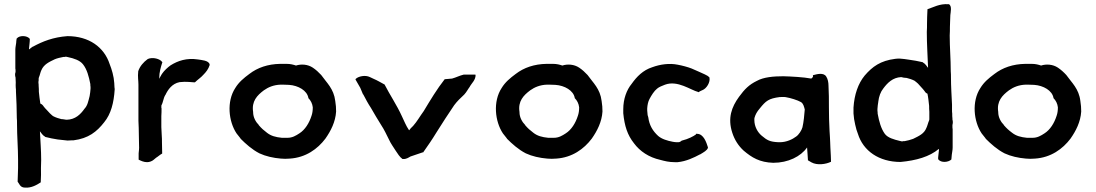

<svg xmlns="http://www.w3.org/2000/svg" viewBox="-20 -775 5218 914"><path d="M53 -449C54 -446 54 -442 54 -437V-432C51 -425 51 -415 54 -406C54 -398 55 -391 55 -382C55 -375 54 -365 55 -358C56 -353 56 -346 56 -338C56 -337 56 -340 56 -338C58 -298 60 -256 60 -215V-214C61 -205 61 -195 61 -184C61 -127 66 -70 66 -14V25C66 48 64 67 64 88V90C71 97 75 118 98 118C130 121 157 104 174 93V90C175 68 176 48 175 25C175 13 176 -1 176 -14C176 -61 172 -105 170 -150C176 -143 182 -131 195 -124V-123H196C216 -118 234 -114 255 -111C269 -109 287 -108 301 -106H302C310 -106 318 -107 323 -107H330C401 -116 441 -148 476 -193C508 -232 522 -285 526 -350C526 -350 526 -351 526 -351C526 -355 525 -357 525 -359C525 -366 524 -373 524 -378V-379C522 -412 512 -445 502 -470C476 -550 404 -603 301 -603C233 -598 183 -578 137 -553C137 -553 136 -553 136 -553C130 -549 126 -546 119 -540C119 -540 118 -541 118 -543C119 -556 122 -574 122 -590L121 -591C109 -606 73 -608 60 -592L59 -591V-590C58 -583 57 -576 57 -571C56 -561 53 -550 53 -538ZM163 -381V-386C164 -388 164 -394 164 -397C164 -401 164 -404 165 -406C170 -417 172 -431 177 -441C189 -469 214 -480 241 -493C253 -498 267 -501 282 -504H288C290 -505 292 -505 295 -505C297 -505 300 -504 304 -503C332 -497 360 -488 375 -469C394 -445 403 -411 410 -375C410 -371 410 -366 411 -361V-353C411 -347 408 -323 407 -320V-319C400 -292 397 -273 382 -257C363 -230 338 -206 298 -205C290 -205 282 -208 272 -208C260 -211 247 -215 235 -221C229 -224 225 -229 218 -235C209 -246 196 -257 188 -268C185 -273 180 -279 172 -282C169 -300 167 -320 165 -338C165 -347 165 -356 164 -366C164 -370 164 -375 163 -381Z M638 -435C635 -409 639 -392 639 -372V-200C640 -177 641 -156 641 -132C641 -114 642 -96 642 -80C643 -70 641 -56 640 -45V-15C650 -10 664 -3 680 -3C692 -3 704 -8 711 -14L723 -24C733 -30 742 -39 752 -44V-47C752 -63 751 -81 751 -97C751 -108 751 -120 750 -130C750 -145 748 -156 748 -170V-222C749 -236 749 -247 749 -257V-259C748 -261 748 -264 748 -267C748 -268 749 -269 748 -272C756 -286 758 -308 766 -321V-322H767C779 -348 799 -377 835 -384C868 -388 893 -383 905 -383H907L909 -384C921 -396 937 -406 948 -419C961 -432 972 -446 978 -465V-468C974 -488 938 -489 922 -492C869 -500 827 -486 792 -464C779 -455 761 -438 753 -426L747 -417V-416C744 -411 741 -407 738 -400V-403C738 -432 746 -457 753 -479L751 -481C742 -494 708 -505 683 -494V-493H682C663 -479 646 -460 638 -436Z M1100 -356C1058 -292 1068 -197 1106 -140C1109 -136 1119 -123 1125 -116C1125 -116 1125 -115 1125 -115C1150 -90 1180 -63 1215 -45C1245 -31 1281 -23 1317 -20C1319 -20 1316 -20 1317 -20C1325 -20 1330 -19 1338 -19C1346 -19 1353 -20 1360 -20C1360 -20 1358 -20 1360 -20C1436 -25 1492 -66 1529 -115C1555 -152 1577 -195 1580 -244C1580 -246 1580 -243 1580 -244C1580 -260 1579 -277 1576 -294C1569 -353 1535 -381 1509 -418C1497 -431 1484 -443 1469 -453C1445 -469 1414 -471 1389 -463C1377 -467 1363 -471 1344 -471H1314C1255 -470 1206 -453 1167 -423C1140 -403 1117 -384 1100 -356ZM1185 -241V-242C1177 -293 1204 -321 1236 -345C1257 -360 1283 -371 1316 -372H1327C1337 -372 1346 -371 1356 -371C1400 -368 1442 -344 1448 -309V-308C1459 -297 1467 -282 1469 -264C1469 -249 1467 -235 1463 -224C1452 -189 1432 -157 1405 -140C1388 -129 1372 -119 1348 -119H1322C1292 -122 1270 -128 1251 -143C1235 -155 1225 -164 1212 -179V-180C1198 -194 1185 -216 1185 -241Z M1672 -397 1695 -357 1708 -326H1709C1721 -303 1732 -282 1746 -261C1762 -233 1778 -206 1795 -179C1809 -158 1820 -134 1832 -110C1840 -92 1854 -73 1864 -57C1873 -44 1882 -28 1896 -18H1899C1914 -17 1925 -25 1934 -30L1993 -50L1994 -49C2016 -80 2038 -112 2058 -145C2085 -189 2114 -232 2142 -274C2156 -293 2172 -308 2190 -325C2202 -338 2207 -350 2217 -363V-364C2225 -378 2245 -395 2244 -419L2241 -420H2188C2167 -415 2151 -406 2132 -401L2098 -398H2097C2060 -351 2029 -299 1997 -246C1980 -223 1965 -196 1947 -176L1935 -164C1932 -160 1931 -159 1928 -155C1928 -155 1926 -156 1926 -157C1913 -176 1904 -199 1893 -222C1869 -275 1836 -323 1810 -374V-373C1793 -382 1777 -392 1758 -400L1741 -408C1719 -419 1687 -412 1674 -400Z M2368 -356C2326 -292 2336 -197 2374 -140C2377 -136 2387 -123 2393 -116C2393 -116 2393 -115 2393 -115C2418 -90 2448 -63 2483 -45C2513 -31 2549 -23 2585 -20C2587 -20 2584 -20 2585 -20C2593 -20 2598 -19 2606 -19C2614 -19 2621 -20 2628 -20C2628 -20 2626 -20 2628 -20C2704 -25 2760 -66 2797 -115C2823 -152 2845 -195 2848 -244C2848 -246 2848 -243 2848 -244C2848 -260 2847 -277 2844 -294C2837 -353 2803 -381 2777 -418C2765 -431 2752 -443 2737 -453C2713 -469 2682 -471 2657 -463C2645 -467 2631 -471 2612 -471H2582C2523 -470 2474 -453 2435 -423C2408 -403 2385 -384 2368 -356ZM2453 -241V-242C2445 -293 2472 -321 2504 -345C2525 -360 2551 -371 2584 -372H2595C2605 -372 2614 -371 2624 -371C2668 -368 2710 -344 2716 -309V-308C2727 -297 2735 -282 2737 -264C2737 -249 2735 -235 2731 -224C2720 -189 2700 -157 2673 -140C2656 -129 2640 -119 2616 -119H2590C2560 -122 2538 -128 2519 -143C2503 -155 2493 -164 2480 -179V-180C2466 -194 2453 -216 2453 -241Z M2947 -236C2953 -175 2967 -132 2998 -93C3026 -55 3069 -26 3123 -14C3145 -8 3165 -3 3192 -3H3206C3247 -7 3284 -25 3312 -40H3313C3331 -51 3346 -59 3350 -71V-74C3343 -96 3330 -138 3298 -138H3293V-135C3281 -126 3256 -113 3227 -106H3226C3222 -102 3215 -98 3210 -98H3201C3196 -98 3189 -99 3183 -100C3157 -105 3130 -113 3113 -128C3088 -151 3071 -178 3066 -217L3063 -227C3063 -233 3061 -243 3061 -249V-259C3062 -275 3065 -291 3072 -304C3081 -321 3094 -342 3108 -353C3117 -361 3133 -367 3146 -372C3206 -394 3268 -346 3304 -337L3306 -336C3311 -341 3318 -343 3324 -346C3343 -353 3363 -384 3357 -407C3352 -412 3346 -416 3335 -421C3318 -428 3297 -439 3272 -449C3254 -456 3228 -463 3206 -467C3167 -475 3123 -469 3085 -455C3041 -441 3011 -410 2987 -376C2963 -347 2947 -304 2947 -255Z M3466 -143C3477 -109 3495 -81 3520 -58C3559 -25 3596 -2 3661 0C3732 0 3792 -30 3822 -73C3823 -54 3825 -39 3826 -15V-12L3843 -2C3870 13 3912 7 3936 -5L3935 -35C3934 -48 3934 -61 3933 -72L3932 -98C3932 -112 3930 -130 3929 -152C3927 -198 3926 -217 3926 -264C3926 -304 3926 -331 3924 -367C3924 -382 3921 -399 3913 -411C3900 -431 3869 -422 3850 -417V-409C3847 -405 3845 -403 3842 -401C3805 -408 3746 -411 3709 -412C3663 -412 3615 -408 3583 -390C3546 -372 3525 -351 3498 -314C3463 -266 3443 -213 3466 -143ZM3571 -204C3571 -209 3571 -213 3572 -215C3576 -229 3583 -243 3597 -259C3626 -295 3639 -306 3692 -313C3704 -313 3717 -314 3723 -312C3742 -309 3778 -298 3793 -289C3804 -282 3807 -269 3811 -254C3809 -229 3806 -194 3800 -169C3796 -154 3782 -133 3770 -125C3753 -112 3724 -98 3693 -98H3685C3645 -100 3632 -107 3606 -129C3587 -145 3571 -172 3571 -204Z M4043 -235C4044 -218 4047 -198 4051 -182L4057 -158C4060 -150 4062 -144 4064 -138C4089 -57 4164 -4 4267 -4C4342 -11 4405 -29 4449 -66C4449 -65 4450 -64 4450 -62C4449 -52 4447 -37 4446 -26V-17L4447 -16C4460 1 4495 -2 4509 -16V-17C4510 -24 4510 -31 4511 -39C4512 -49 4515 -60 4515 -73V-160C4514 -164 4514 -169 4514 -175V-180C4516 -187 4517 -197 4514 -206V-211C4513 -218 4513 -226 4513 -234C4512 -240 4512 -246 4512 -253V-277C4510 -320 4507 -364 4507 -406C4507 -416 4507 -425 4506 -436C4506 -493 4501 -549 4501 -606C4502 -620 4502 -634 4502 -647C4502 -667 4504 -684 4504 -703C4505 -716 4513 -747 4497 -755H4495C4452 -758 4423 -740 4395 -731V-727C4394 -705 4393 -686 4393 -663C4393 -650 4393 -636 4392 -623C4392 -565 4396 -508 4398 -452C4392 -459 4386 -471 4373 -478V-479H4372C4350 -484 4329 -488 4306 -491L4285 -494C4278 -495 4271 -495 4264 -496H4263C4257 -496 4248 -496 4242 -495C4171 -486 4133 -458 4096 -415C4065 -377 4047 -325 4043 -263ZM4157 -248V-256C4157 -262 4160 -287 4161 -290V-291C4164 -316 4172 -338 4185 -354C4205 -381 4230 -406 4270 -408C4277 -406 4287 -404 4296 -404C4308 -401 4321 -397 4333 -391C4339 -387 4343 -383 4350 -377C4359 -366 4372 -354 4380 -343C4383 -338 4387 -332 4395 -329C4399 -311 4401 -289 4403 -271C4403 -261 4403 -254 4404 -243V-211C4404 -207 4404 -204 4403 -202C4398 -191 4395 -176 4390 -166C4379 -138 4355 -128 4327 -114C4314 -109 4301 -106 4286 -103H4280C4278 -102 4276 -102 4273 -102C4271 -102 4268 -103 4264 -104C4235 -111 4206 -119 4192 -138C4174 -163 4165 -196 4158 -234C4158 -237 4158 -243 4157 -248Z M4647 -356C4605 -292 4615 -197 4653 -140C4656 -136 4666 -123 4672 -116C4672 -116 4672 -115 4672 -115C4697 -90 4727 -63 4762 -45C4792 -31 4828 -23 4864 -20C4866 -20 4863 -20 4864 -20C4872 -20 4877 -19 4885 -19C4893 -19 4900 -20 4907 -20C4907 -20 4905 -20 4907 -20C4983 -25 5039 -66 5076 -115C5102 -152 5124 -195 5127 -244C5127 -246 5127 -243 5127 -244C5127 -260 5126 -277 5123 -294C5116 -353 5082 -381 5056 -418C5044 -431 5031 -443 5016 -453C4992 -469 4961 -471 4936 -463C4924 -467 4910 -471 4891 -471H4861C4802 -470 4753 -453 4714 -423C4687 -403 4664 -384 4647 -356ZM4732 -241V-242C4724 -293 4751 -321 4783 -345C4804 -360 4830 -371 4863 -372H4874C4884 -372 4893 -371 4903 -371C4947 -368 4989 -344 4995 -309V-308C5006 -297 5014 -282 5016 -264C5016 -249 5014 -235 5010 -224C4999 -189 4979 -157 4952 -140C4935 -129 4919 -119 4895 -119H4869C4839 -122 4817 -128 4798 -143C4782 -155 4772 -164 4759 -179V-180C4745 -194 4732 -216 4732 -241Z"/></svg>

Font: Hussar Pisanka
Style: Sbd
Weight: 600
Designer: Robert Jablonski
Foundry: Cannot Into Space Fonts
Version: Version 1.070